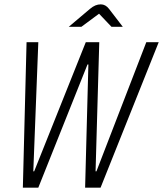

<svg xmlns="http://www.w3.org/2000/svg" viewBox="-20 -862 749 882"><path d="M85 0 102 -668H156L133 -75H137L374 -668H436L419 -75H423L652 -668H709L442 0H371L386 -566H382L156 0ZM296 -739 393 -821Q406 -832 418 -837Q430 -842 443 -842Q465 -842 481 -821L544 -739H492L435 -799L354 -739Z"/></svg>

Font: Atkinson Hyperlegible Mono ExtraLight
Style: Italic
Weight: 200
Italic angle: -12°
Monospace: yes
Designer: Elliott Scott, Megan Eiswerth, Linus Boman, Theodore Petrosky, Letters from Sweden
Foundry: Applied Design Works, Letters from Sweden
Version: Version 2.001